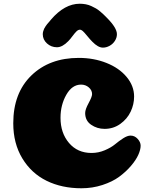

<svg xmlns="http://www.w3.org/2000/svg" viewBox="-20 -1001 823 1028"><path d="M473 -497Q473 -518 455.5 -533Q438 -548 414 -548Q366 -548 335 -493.5Q304 -439 304 -370Q304 -289 349.5 -235.5Q395 -182 470 -182Q507 -182 541 -196.5Q575 -211 596 -228.5Q617 -246 639.5 -260.5Q662 -275 679 -275Q701 -275 717 -257.5Q733 -240 733 -221Q733 -200 720.5 -172Q708 -144 681 -112.5Q654 -81 618 -54.5Q582 -28 528.5 -10.5Q475 7 416 7Q311 7 229.5 -33Q148 -73 99.5 -153Q51 -233 51 -341Q51 -503 148 -597Q245 -691 402 -691Q482 -691 550 -664Q618 -637 658 -589Q698 -541 698 -484Q698 -442 679.5 -403Q661 -364 624 -337.5Q587 -311 540 -311Q500 -311 468 -333Q436 -355 436 -396Q436 -415 454.5 -449Q473 -483 473 -497ZM552 -906Q606 -852 606 -818Q606 -799 595 -782Q584 -765 566.5 -755.5Q549 -746 531 -746Q505 -746 474 -778Q462 -790 446.5 -809Q431 -828 423 -835Q415 -842 408 -842Q399 -842 390 -833.5Q381 -825 368 -807.5Q355 -790 346 -781Q314 -748 285 -748Q254 -748 231.5 -768.5Q209 -789 209 -818Q209 -826 211.5 -834Q214 -842 216.5 -847.5Q219 -853 224.5 -861Q230 -869 233 -872.5Q236 -876 244 -885Q252 -894 253 -896Q326 -981 407 -981Q424 -981 439.5 -978Q455 -975 469 -968.5Q483 -962 493.5 -956Q504 -950 516.5 -939.5Q529 -929 535 -923Q541 -917 552 -906Z"/></svg>

Font: Coiny 2.0
Style: Regular
Weight: 400
Version: Version 1.001 July 11, 2018